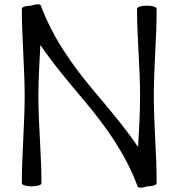

<svg xmlns="http://www.w3.org/2000/svg" viewBox="-20 -840 778 880"><path d="M698 0C698 -133 685 -267 685 -400C685 -533 698 -667 698 -800C698 -808 678 -814 653 -814C628 -814 608 -808 608 -800C608 -667 622 -533 622 -400C622 -322 617 -244 613 -166C555 -252 479 -342 413 -420C312 -540 221 -668 167 -815C165 -822 145 -822 122 -814C100 -814 80 -808 80 -800C80 -667 93 -533 93 -400C93 -267 80 -133 80 0C80 8 100 14 125 14C150 14 170 8 170 0C170 -133 156 -267 156 -400C156 -478 161 -556 165 -634C223 -548 299 -458 365 -380C466 -260 557 -132 611 15C613 22 633 22 656 14C678 14 698 8 698 0Z"/></svg>

Font: Nupuram
Style: Regular
Weight: 400
Designer: Santhosh Thottingal (santhosh.thottingal@gmail.com)
Foundry: SMC
Version: Version 1.000